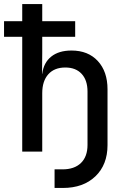

<svg xmlns="http://www.w3.org/2000/svg" viewBox="-20 -750 640 950"><path d="M250 180V88H289Q348 88 380.5 56.5Q413 25 413 -33V-297Q413 -353 384 -384.5Q355 -416 303 -416Q249 -416 219 -382.5Q189 -349 189 -289V0H90V-568H0V-645H90V-730H189V-645H352V-568H189V-490L188 -385H189Q196 -440 233.5 -470Q271 -500 334 -500Q416 -500 464 -448Q512 -396 512 -308V-32Q512 65 452 122.5Q392 180 291 180Z"/></svg>

Font: JetBrainsMono NFM Medium
Style: Regular
Weight: 500
Monospace: yes
Designer: Philipp Nurullin, Konstantin Bulenkov
Foundry: JetBrains
Version: Version 2.304; ttfautohint (v1.8.4.7-5d5b);Nerd Fonts 3.3.0